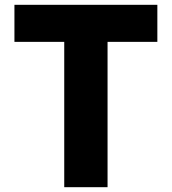

<svg xmlns="http://www.w3.org/2000/svg" viewBox="-20 -778 714 798"><path d="M634 -604H427V0H247V-604H40V-758H634Z"/></svg>

Font: Biryani Black
Style: Regular
Weight: 900
Designer: Dan Reynolds and Mathieu Reguer
Foundry: Dan Reynolds and Mathieu Reguer
Version: Version 1.004; ttfautohint (v1.1) -l 5 -r 5 -G 72 -x 0 -D la